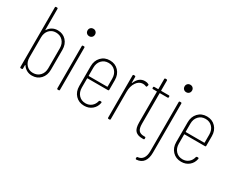

<svg xmlns="http://www.w3.org/2000/svg" viewBox="-114 -1194 2337 1899"><g transform="rotate(30 1055.0 -244.5)"><path d="M349 -364V-137Q349 -73 311.5 -32.5Q274 8 214 8Q180 8 153 -7Q126 -22 109 -49Q107 -51 105.5 -51Q104 -51 104 -48V-10Q104 0 94 0H84Q74 0 74 -10V-690Q74 -700 84 -700H94Q104 -700 104 -690V-452Q104 -449 105.5 -448.5Q107 -448 108 -451Q126 -479 153 -494Q180 -509 214 -509Q274 -509 311.5 -468.5Q349 -428 349 -364ZM209 -481Q163 -481 133.5 -448.5Q104 -416 104 -364V-137Q104 -85 133.5 -52.5Q163 -20 209 -20Q258 -20 288.5 -52.5Q319 -85 319 -137V-364Q319 -416 288.5 -448.5Q258 -481 209 -481Z M468 -656Q468 -674 480 -686Q492 -698 511 -698Q529 -698 541 -686Q553 -674 553 -656Q553 -637 541 -625Q529 -613 511 -613Q492 -613 480 -625Q468 -637 468 -656ZM496 -10V-491Q496 -501 506 -501H516Q526 -501 526 -491V-10Q526 0 516 0H506Q496 0 496 -10Z M938 -244H706Q702 -244 702 -240V-137Q702 -85 732 -52.5Q762 -20 810 -20Q849 -20 877 -43Q905 -66 914 -104Q917 -113 925 -113H935Q940 -113 942.5 -109.5Q945 -106 944 -101Q935 -52 898.5 -22Q862 8 810 8Q749 8 710.5 -32.5Q672 -73 672 -137V-364Q672 -427 710.5 -468Q749 -509 810 -509Q871 -509 909.5 -468Q948 -427 948 -364V-254Q948 -244 938 -244ZM702 -364V-274Q702 -270 706 -270H914Q918 -270 918 -274V-364Q918 -416 888 -448.5Q858 -481 810 -481Q762 -481 732 -448.5Q702 -416 702 -364Z M1255 -495Q1262 -491 1259 -482L1255 -470Q1252 -460 1242 -465Q1226 -472 1207 -472Q1163 -471 1134.5 -428.5Q1106 -386 1106 -322V-10Q1106 0 1096 0H1086Q1076 0 1076 -10V-491Q1076 -501 1086 -501H1096Q1106 -501 1106 -491V-426Q1106 -423 1108 -423Q1110 -423 1111 -427Q1126 -464 1151.5 -484.5Q1177 -505 1212 -505Q1237 -505 1255 -495Z M1485 -475H1400Q1396 -475 1396 -471V-126Q1396 -71 1414.5 -49.5Q1433 -28 1473 -28H1484Q1494 -28 1494 -18V-10Q1494 0 1484 0H1469Q1418 0 1391.5 -26.5Q1365 -53 1365 -124V-471Q1365 -475 1361 -475H1320Q1310 -475 1310 -485V-491Q1310 -501 1320 -501H1361Q1365 -501 1365 -505V-617Q1365 -627 1375 -627H1386Q1396 -627 1396 -617V-505Q1396 -501 1400 -501H1485Q1495 -501 1495 -491V-485Q1495 -475 1485 -475Z M1576 -656Q1576 -674 1588 -686Q1600 -698 1618 -698Q1637 -698 1649 -686Q1661 -674 1661 -656Q1661 -637 1649 -625Q1637 -613 1618 -613Q1600 -613 1588 -625Q1576 -637 1576 -656ZM1515 201V193Q1515 183 1525 183Q1563 179 1583 149.5Q1603 120 1603 69V-491Q1603 -501 1613 -501H1623Q1633 -501 1633 -491V69Q1633 134 1606 170.5Q1579 207 1525 211Q1515 211 1515 201Z M2046 -244H1814Q1810 -244 1810 -240V-137Q1810 -85 1840 -52.5Q1870 -20 1918 -20Q1957 -20 1985 -43Q2013 -66 2022 -104Q2025 -113 2033 -113H2043Q2048 -113 2050.5 -109.5Q2053 -106 2052 -101Q2043 -52 2006.5 -22Q1970 8 1918 8Q1857 8 1818.5 -32.5Q1780 -73 1780 -137V-364Q1780 -427 1818.5 -468Q1857 -509 1918 -509Q1979 -509 2017.5 -468Q2056 -427 2056 -364V-254Q2056 -244 2046 -244ZM1810 -364V-274Q1810 -270 1814 -270H2022Q2026 -270 2026 -274V-364Q2026 -416 1996 -448.5Q1966 -481 1918 -481Q1870 -481 1840 -448.5Q1810 -416 1810 -364Z"/></g></svg>

Font: Barlow Condensed Thin
Style: Regular
Weight: 250
Width: 3
Designer: Jeremy Tribby
Foundry: Tribby Type
Version: Version 1.408